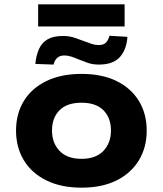

<svg xmlns="http://www.w3.org/2000/svg" viewBox="-20 -855 751 886"><path d="M356 11Q262 11 194 -22.5Q126 -56 90 -115.5Q54 -175 54 -252Q54 -330 90 -389Q126 -448 194 -481Q262 -514 356 -514Q451 -514 518 -481Q585 -448 621 -389Q657 -330 657 -252Q657 -175 621 -115.5Q585 -56 518 -22.5Q451 11 356 11ZM356 -122Q422 -122 457 -158.5Q492 -195 492 -253Q492 -311 457.5 -346Q423 -381 356 -381Q289 -381 254.5 -346Q220 -311 220 -253Q220 -195 255 -158.5Q290 -122 356 -122ZM156 -733V-835H555V-733ZM227 -557 143 -560Q147 -600 160 -629Q173 -658 199.5 -673.5Q226 -689 271 -689Q300 -689 325 -680.5Q350 -672 371 -664Q387 -658 403 -652.5Q419 -647 435 -647Q458 -647 469 -658.5Q480 -670 485 -690L568 -685Q564 -626 533 -591.5Q502 -557 436 -557Q407 -557 383.5 -565.5Q360 -574 340 -582Q324 -589 308.5 -594Q293 -599 277 -599Q256 -599 244 -588Q232 -577 227 -557Z"/></svg>

Font: Nunito Sans 7pt SemiExpanded ExtraBold
Style: Regular
Weight: 800
Width: 6
Designer: Vernon Adams
Foundry: Vernon Adams
Version: Version 3.101;gftools[0.9.27]